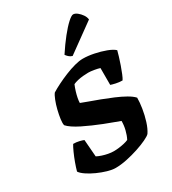

<svg xmlns="http://www.w3.org/2000/svg" viewBox="-234 -1122 1115 1244"><g transform="rotate(-30 323.5 -500.0)"><path d="M257 0Q232 0 197.5 -10Q163 -20 127.5 -36Q92 -52 65 -70.5Q38 -89 28 -105Q35 -131 47 -164Q59 -197 72.5 -227Q86 -257 96 -273Q119 -273 140 -268Q161 -263 172 -258L182 -130Q197 -122 218 -115Q239 -108 261 -104Q283 -100 302 -100Q319 -100 339.5 -102.5Q360 -105 379.5 -109.5Q399 -114 412 -120Q419 -133 424.5 -148.5Q430 -164 434 -180Q438 -196 440 -212.5Q442 -229 442 -245Q422 -253 392.5 -263.5Q363 -274 329 -287.5Q295 -301 260.5 -316Q226 -331 195 -346.5Q164 -362 141 -377.5Q118 -393 106 -407Q102 -422 106 -452Q110 -482 118.5 -516.5Q127 -551 138.5 -580Q150 -609 160 -621Q184 -636 218 -653Q252 -670 290 -685.5Q328 -701 363.5 -710.5Q399 -720 425 -720Q463 -720 507.5 -711Q552 -702 590.5 -687.5Q629 -673 647 -656Q643 -640 635 -613.5Q627 -587 617 -558.5Q607 -530 597 -505.5Q587 -481 579 -469Q554 -469 530 -474.5Q506 -480 495 -484V-610Q481 -615 454.5 -619.5Q428 -624 411 -624Q393 -624 372 -622Q351 -620 331.5 -615.5Q312 -611 297 -604Q288 -583 281 -560Q274 -537 270 -516.5Q266 -496 266 -481Q285 -473 319.5 -461Q354 -449 396 -433Q438 -417 479.5 -399.5Q521 -382 554.5 -363Q588 -344 605 -325Q605 -291 598 -246.5Q591 -202 577.5 -159Q564 -116 545 -88Q535 -77 503.5 -62Q472 -47 429.5 -33Q387 -19 341.5 -9.5Q296 0 257 0ZM378 -768Q363 -772 352 -782.5Q341 -793 336 -801Q374 -859 410 -904Q446 -949 474 -974.5Q502 -1000 515 -1000Q529 -1000 545 -987.5Q561 -975 573.5 -957Q586 -939 588 -920Z"/></g></svg>

Font: Texturina Medium 12pt Black
Style: Italic
Weight: 900
Italic angle: -11°
Version: Version 1.002